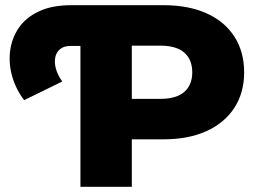

<svg xmlns="http://www.w3.org/2000/svg" viewBox="-20 -720 997 740"><path d="M73 -334Q41 -376 27 -425.5Q13 -475 19 -523.5Q25 -572 52 -612Q79 -652 129.5 -676Q180 -700 255 -700H297V-543H252Q227 -543 212 -531Q197 -519 193 -499Q189 -479 195.5 -455Q202 -431 220 -406ZM290 0V-700H610Q706 -700 775.5 -669Q845 -638 883 -579.5Q921 -521 921 -441Q921 -362 883 -304Q845 -246 775.5 -214.5Q706 -183 610 -183H400L488 -269V0ZM488 -248 400 -339H598Q660 -339 690.5 -366Q721 -393 721 -441Q721 -490 690.5 -517Q660 -544 598 -544H400L488 -635Z"/></svg>

Font: Montserrat Thin ExtraBold
Style: Regular
Weight: 800
Version: Version 9.000